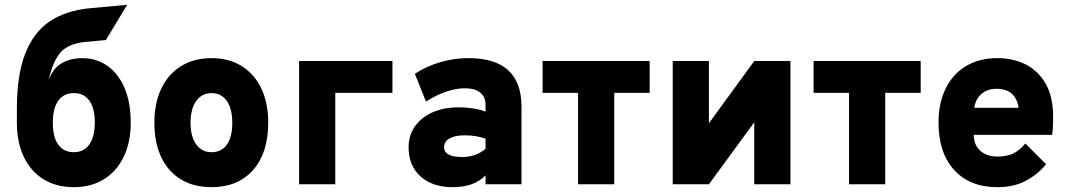

<svg xmlns="http://www.w3.org/2000/svg" viewBox="-20 -764 4431 796"><path d="M286 12Q213.5 12 160.5 -20.8Q107.5 -53.5 78.8 -113.5Q50 -173.5 50 -255V-314Q50 -453.5 84.8 -542.2Q119.5 -631 187.2 -676Q255 -721 354 -730L507 -744L419 -598L333 -590Q278.5 -585 245 -559.8Q211.5 -534.5 191 -467Q189 -459.5 186.5 -451.8Q184 -444 181 -434Q185 -441.5 188.2 -448Q191.5 -454.5 196 -462Q215 -493.5 247.8 -508.2Q280.5 -523 320 -523Q380.5 -523 426 -490.5Q471.5 -458 496.8 -398Q522 -338 522 -256Q522 -174.5 493 -114.2Q464 -54 411 -21Q358 12 286 12ZM286 -133Q327.5 -133 350.2 -165Q373 -197 373 -256Q373 -315.5 350.5 -346.8Q328 -378 286 -378Q244 -378 221.5 -346.5Q199 -315 199 -255Q199 -196 221.5 -164.5Q244 -133 286 -133Z M857 12Q747 12 683.5 -59.2Q620 -130.5 620 -255Q620 -337 649 -397.2Q678 -457.5 731.2 -490.2Q784.5 -523 857 -523Q929 -523 981.8 -490.2Q1034.5 -457.5 1063.2 -397.5Q1092 -337.5 1092 -255Q1092 -130.5 1029.2 -59.2Q966.5 12 857 12ZM857 -133Q898.5 -133 920.8 -164.8Q943 -196.5 943 -255Q943 -313.5 920.2 -345.8Q897.5 -378 857 -378Q816.5 -378 793.2 -345Q770 -312 770 -255Q770 -198 793.2 -165.5Q816.5 -133 857 -133Z M1220 0V-511H1607V-379H1370V0Z M1857 12Q1772.5 12 1723.2 -32.8Q1674 -77.5 1674 -153Q1674 -202.5 1700.2 -240Q1726.5 -277.5 1773.2 -298.2Q1820 -319 1882 -319Q1913 -319 1943.2 -314.2Q1973.5 -309.5 1993 -301V-330Q1993 -362.5 1970.8 -380.2Q1948.5 -398 1908 -398Q1833.5 -398 1746 -343L1700 -458Q1747.5 -489.5 1804.8 -506.2Q1862 -523 1922 -523Q2142 -523 2142 -322V0H1993V-37Q1945.5 12 1857 12ZM1896 -113Q1953 -113 1993 -147V-189Q1954 -203 1907 -203Q1866.5 -203 1843.8 -190.2Q1821 -177.5 1821 -154Q1821 -113 1896 -113Z M2376.5 0V-379H2229.5V-511H2673.5V-379H2526.5V0Z M2769 0V-511H2919V-253L3107 -511H3257V0H3107V-257L2919 0Z M3500 0V-379H3353V-511H3797V-379H3650V0Z M4115 12Q4001 12 3936 -59Q3871 -130 3871 -256Q3871 -337.5 3900.8 -397.5Q3930.5 -457.5 3985.2 -490.2Q4040 -523 4115 -523Q4180 -523 4232.2 -496.8Q4284.5 -470.5 4315.2 -416.8Q4346 -363 4346 -281Q4346 -267 4345.5 -246.2Q4345 -225.5 4342 -205H4017Q4017 -164 4043.5 -139.5Q4070 -115 4115 -115Q4154 -115 4180.2 -127.5Q4206.5 -140 4231 -169L4317 -83Q4281 -39.5 4231.5 -13.8Q4182 12 4115 12ZM4019 -317H4203Q4191 -396 4111 -396Q4074.5 -396 4049.5 -375Q4024.5 -354 4019 -317Z"/></svg>

Font: Overpass Black
Style: Regular
Weight: 900
Designer: Delve Withrington, Dave Bailey, Thomas Jockin
Foundry: Delve Fonts LLC
Version: Version 4.000; ttfautohint (v1.8.3)